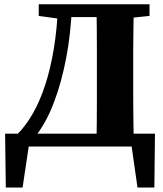

<svg xmlns="http://www.w3.org/2000/svg" viewBox="-20 -677 754 887"><path d="M6.8 189.4 3.6 -59.5H695.9L693.1 189.4H615.2L580.2 -56.4L640.7 0H55.7L121.1 -56.4L84.3 189.4ZM159 -603.5V-657.3H280.9V-588.5H267.2ZM280.9 -598.1V-657.3H511.4V-598.1ZM424.6 0Q426.6 -52 427.1 -103.5Q427.6 -155 427.6 -207Q427.6 -259 427.6 -310V-346.3Q427.6 -399.5 427.6 -451.7Q427.6 -504 427.1 -555.6Q426.6 -607.3 424.6 -657.3H598.5Q597.5 -606.3 596.5 -554.4Q595.5 -502.5 595.5 -450.7Q595.5 -398.8 595.5 -347V-310Q595.5 -258 595.5 -205.5Q595.5 -153 596.5 -102Q597.5 -51 598.5 0ZM511.4 -588.5V-657.3H670.8V-603.5L525.9 -588.5ZM62.2 -58.9Q100.7 -98.1 132.7 -154.4Q164.8 -210.8 189 -285Q213.3 -359.2 228.7 -452.2Q244.1 -545.1 248.3 -657.3H312.9Q307.3 -519.9 285.5 -407.6Q263.6 -295.4 231.5 -210.4Q212.4 -158.4 189.8 -117.5Q167.2 -76.5 142.4 -45.7V-34Z"/></svg>

Font: Source Serif 4 Variable
Style: Regular
Weight: 400
Designer: Frank Grießhammer
Foundry: Adobe
Version: Version 4.005;hotconv 1.1.0;makeotfexe 2.6.0